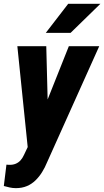

<svg xmlns="http://www.w3.org/2000/svg" viewBox="-42 -770 545 1005"><path d="M135.3 -68.4 318.4 -528.3H477.5L204.6 79.1Q193.4 106.9 178.2 131.1Q163.1 155.3 143.6 174.3Q124 193.4 98.6 204.1Q73.2 214.8 41 214.8Q24.9 214.8 9.3 211.4Q-6.3 208 -22 203.6L-8.3 91.8Q-4.9 91.8 -1.2 92.3Q2.4 92.8 5.9 92.8Q25.4 93.3 40 87.2Q54.7 81.1 65.2 69.6Q75.7 58.1 83.5 41ZM200.2 -528.3 210 -147 199.7 10.7 104.5 14.6 48.8 -528.3ZM197.8 -598.1 314.9 -750H483.4L327.6 -598.1Z"/></svg>

Font: Roboto Condensed ExtraBold
Style: Italic
Weight: 800
Italic angle: -12°
Designer: Christian Robertson
Foundry: Google
Version: Version 3.008; 2023